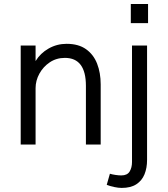

<svg xmlns="http://www.w3.org/2000/svg" viewBox="-20 -712 828 946"><path d="M82 0ZM82 0ZM476.1 0H403.3V-289.1Q403.3 -426.8 299.8 -426.8Q257.8 -426.8 225.3 -405Q192.9 -383.3 174.1 -349.1Q155.3 -314.9 155.3 -277.3V0H82V-487.8H155.3V-411.1Q178.7 -449.7 219.5 -472.9Q260.3 -496.1 308.1 -496.1Q366.7 -496.1 403.8 -469.7Q440.9 -443.4 458.5 -398.2Q476.1 -353 476.1 -296.4ZM709.5 -598.1H624.5V-692.4H709.5ZM579.6 213.9Q563.5 213.9 542.7 209.5Q522 205.1 505.9 198.7L521.5 144Q532.7 147.5 548.8 149.9Q564.9 152.3 577.6 152.3Q606.9 152.3 618.7 133.1Q630.4 113.8 630.4 86.4V-487.8H704.6V75.7Q704.6 115.7 691.9 147Q679.2 178.2 651.6 196Q624 213.9 579.6 213.9Z"/></svg>

Font: Acari Sans
Style: Regular
Weight: 400
Designer: Alfredo Marco Pradil and Stefan Peev
Foundry: Hanken Design Co.
Version: Version 1.045;February 4, 2021;FontCreator 13.0.0.2655 64-bi